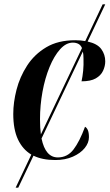

<svg xmlns="http://www.w3.org/2000/svg" viewBox="-20 -727 504 883"><path d="M52 136 124 -16Q84 -40 62.5 -86Q41 -132 41 -203Q41 -256 56 -314.5Q71 -373 104.5 -425Q138 -477 192.5 -509.5Q247 -542 326 -542Q351 -542 372 -538L452 -707H464L383 -536Q428 -526 446 -501Q464 -476 464 -445Q464 -423 454 -401.5Q444 -380 420.5 -366.5Q397 -353 355 -353Q360 -376 362.5 -402Q365 -428 364 -458Q364 -477 361 -490L171 -90Q189 -3 246 -3Q290 -3 318 -39.5Q346 -76 371 -144Q379 -140 384 -128.5Q389 -117 389 -96Q389 -70 369.5 -46Q350 -22 315 -6.5Q280 9 234 9Q175 9 134 -11L64 136ZM164 -178Q164 -139 168 -109L357 -506Q351 -520 340 -525.5Q329 -531 315 -531Q284 -531 256.5 -500.5Q229 -470 208 -419Q187 -368 175.5 -305.5Q164 -243 164 -178Z"/></svg>

Font: Noto Serif Display ExtraCondensed
Style: Bold Italic
Weight: 700
Width: 2
Italic angle: -12°
Designer: Monotype Design Team
Foundry: Monotype Imaging Inc.
Version: Version 2.009